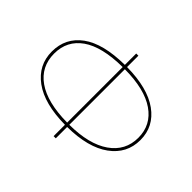

<svg xmlns="http://www.w3.org/2000/svg" viewBox="-161 -1000 1244 1244"><g transform="rotate(45 461.0 -378.5)"><path d="M867 -380Q867 -256 764 -181Q661 -106 471 -104V0H451V-104Q260 -106 157.5 -181Q55 -256 55 -380Q55 -505 154.5 -578Q254 -651 451 -653V-757H471V-653Q662 -651 764.5 -577Q867 -503 867 -380ZM471 -124Q650 -125 748.5 -193.5Q847 -262 847 -381Q847 -498 750 -565Q653 -632 471 -633ZM75 -381Q75 -261 171 -193.5Q267 -126 451 -124V-633Q263 -631 169 -565Q75 -499 75 -381Z"/></g></svg>

Font: Montserrat arm Thin
Style: Regular
Weight: 250
Designer: Julieta Ulanovsky
Foundry: Julieta Ulanovsky
Version: Version 6.000;PS 006.000;hotconv 1.0.88;makeotf.lib2.5.64775